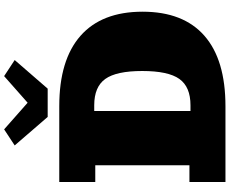

<svg xmlns="http://www.w3.org/2000/svg" viewBox="-108 -966 1075 898"><g transform="rotate(-90 429.0 -517.5)"><path d="M26.4 0V-168.5H104.5V-608.9H26.4V-777.3H380.9Q597.2 -777.3 710 -678Q822.8 -578.6 822.8 -387.7Q822.8 -197.3 710.4 -98.6Q598.1 0 380.4 0ZM358.4 -163.6H385.3Q471.2 -163.6 508.3 -215.6Q545.4 -267.6 545.4 -389.2Q545.4 -510.3 508.3 -562Q471.2 -613.8 385.3 -613.8H358.4ZM330.6 -831.5 197.3 -985.8 272.5 -1035.2 397 -925.3 521.5 -1035.2 596.7 -985.8 462.9 -831.5Z"/></g></svg>

Font: Bevan
Style: Regular
Weight: 400
Designer: Vernon Adams
Foundry: Vernon Adams
Version: Version 2.100; ttfautohint (v1.8.3)